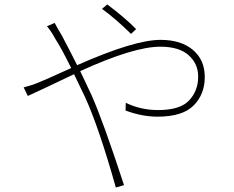

<svg xmlns="http://www.w3.org/2000/svg" viewBox="-20 -798 1040 852"><path d="M584 -668.9 561.5 -647.5Q494.1 -713.9 432.6 -758.8L456.1 -778.3Q535.2 -718.8 584 -668.9ZM188.5 -681.6 222.7 -696.3Q234.4 -672.9 253.9 -641.6Q291 -571.3 322.3 -508.8Q576.2 -621.1 692.4 -621.1Q783.2 -621.1 835.9 -576.7Q888.7 -532.2 888.7 -456.1Q888.7 -379.9 839.4 -330.1Q790 -280.3 679.7 -280.3Q609.4 -280.3 537.1 -307.6L538.1 -341.8Q604.5 -309.6 681.6 -309.6Q779.3 -309.6 819.3 -352.5Q859.4 -395.5 859.4 -458Q859.4 -514.6 817.4 -552.7Q775.4 -590.8 691.4 -590.8Q573.2 -590.8 335.9 -482.4Q343.8 -464.8 360.4 -430.7Q377 -396.5 384.8 -378.9Q436.5 -263.7 530.3 23.4L494.1 34.2Q418.9 -232.4 357.4 -367.2Q348.6 -386.7 331.5 -420.9Q314.5 -455.1 308.6 -468.8Q273.4 -452.1 201.7 -418Q129.9 -383.8 103.5 -372.1L85 -410.2Q123 -419.9 150.4 -431.6Q171.9 -439.5 295.9 -496.1Q250 -588.9 224.6 -627Q210 -655.3 188.5 -681.6Z"/></svg>

Font: Gen Shin Gothic Monospace ExtraLight
Style: Regular
Weight: 200
Designer: [Source Han Sans]
Ryoko NISHIZUKA  (kana & ideographs); Paul D. Hunt (Latin, Greek & Cyrillic); Wenlong ZHANG  (bopomofo
Version: Version 1.002.20150607